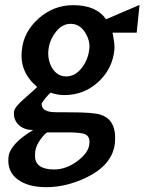

<svg xmlns="http://www.w3.org/2000/svg" viewBox="-20 -525 590 784"><path d="M447.3 -323.2Q439.5 -243.2 380.9 -189.9Q322.3 -136.7 242.2 -136.7Q215.8 -136.7 186.5 -146.5Q168.9 -130.9 150.4 -103.5Q147.5 -72.3 192.4 -67.4Q199.2 -66.4 263.7 -66.4Q363.3 -66.4 390.6 -56.6Q449.2 -38.1 450.2 35.2Q450.2 46.9 449.2 59.6Q439.5 148.4 332 200.2Q250 239.3 168.9 239.3Q93.8 239.3 51.3 207Q8.8 174.8 14.6 117.2Q19.5 63.5 115.2 5.9Q76.2 5.9 53.7 -17.6Q34.2 -39.1 37.1 -68.4Q39.1 -87.9 78.1 -121.1Q127.9 -165 131.8 -169.9Q58.6 -231.4 69.3 -320.3Q76.2 -394.5 137.2 -449.2Q198.2 -503.9 279.3 -503.9Q373 -503.9 413.1 -446.3L549.8 -504.9L538.1 -391.6H439.5Q449.2 -342.8 447.3 -323.2ZM177.7 -320.3Q173.8 -282.2 191.4 -250Q212.9 -212.9 250 -212.9Q286.1 -212.9 313 -246.6Q339.8 -280.3 344.7 -325.2Q348.6 -359.4 326.7 -393.6Q304.7 -427.7 268.6 -427.7Q231.4 -427.7 205.1 -390.6Q181.6 -359.4 177.7 -320.3ZM173.8 15.6Q164.1 18.6 145.5 43.9Q127 69.3 124 92.8Q123 102.5 123 111.3Q123 167 201.2 167Q250 167 295.9 132.8Q341.8 98.6 344.7 63.5Q348.6 33.2 328.1 23.4Q313.5 16.6 267.6 15.6Z"/></svg>

Font: Puritan
Style: BoldItalic
Weight: 700
Version: 2.1